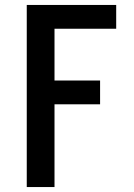

<svg xmlns="http://www.w3.org/2000/svg" viewBox="-20 -755 540 775"><path d="M88 0V-735H449V-639H200V-430H384V-334H200V0Z"/></svg>

Font: Iosevka Algr
Style: Bold
Weight: 700
Monospace: yes
Designer: Belleve Invis
Foundry: Belleve Invis
Version: Version 26.0.2; ttfautohint (v1.8.3)